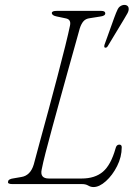

<svg xmlns="http://www.w3.org/2000/svg" viewBox="-20 -744 540 776"><path d="M311.5 0H30Q8.5 0 13 -11Q13.5 -20.5 36.5 -23.5L65.5 -28.5Q103 -34 116.5 -79.5Q125.5 -114.5 141.5 -172.5Q157.5 -230.5 176 -299Q194.5 -367.5 212.2 -435Q230 -502.5 243.5 -557Q257 -611.5 263 -641Q268 -665 247 -669.5L209 -677.5Q189.5 -681.5 189.5 -691.5Q189.5 -700 209 -700H389Q405.5 -700 405.5 -690Q405.5 -679.5 384 -677L343 -670.5Q326.5 -668.5 317.5 -658.2Q308.5 -648 302.5 -629.5Q296.5 -607.5 284.2 -563.8Q272 -520 256.2 -463.8Q240.5 -407.5 223.8 -346.8Q207 -286 191.5 -229.2Q176 -172.5 164.5 -127.8Q153 -83 148.5 -59Q140.5 -22.5 177.5 -22.5H310Q363.5 -22.5 395.8 -49.8Q428 -77 447 -144Q450.5 -159.5 462 -159.5Q472 -159.5 472 -149Q472 -109.5 453.2 -72.5Q434.5 -35.5 408 -11.8Q381.5 12 358 12Q346.5 12 336.5 6Q326.5 0 311.5 0ZM441.5 -672Q449.5 -694 455.8 -706.8Q462 -719.5 476.5 -723.5Q486 -725.5 492.8 -721.8Q499.5 -718 500 -710Q501 -701 495 -690Q489 -679 481 -666L415.5 -557.5Q411 -550 404.5 -551.5Q399.5 -552.5 402.5 -563.5Z"/></svg>

Font: Fraunces 9pt S050 Thin
Style: Italic
Weight: 100
Italic angle: -16°
Version: Version 1.000; ttfautohint (v1.8.3)